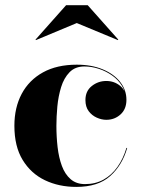

<svg xmlns="http://www.w3.org/2000/svg" viewBox="-20 -724 564 754"><path d="M279.5 10Q211.5 10 156.5 -16.2Q101.5 -42.5 69 -95.8Q36.5 -149 36.5 -230Q36.5 -301.5 65.2 -355.5Q94 -409.5 148.8 -439.8Q203.5 -470 281.5 -470Q340 -470 384 -451.5Q428 -433 452.2 -401.8Q476.5 -370.5 476.5 -332Q476.5 -295.5 453.2 -274.5Q430 -253.5 397.5 -253.5Q379 -253.5 360 -262Q341 -270.5 328.2 -287.5Q315.5 -304.5 315.5 -331Q315.5 -366.5 340.5 -386.2Q365.5 -406 397.5 -406Q428.5 -406 452 -386.8Q475.5 -367.5 475.5 -332H474Q474 -362.5 459.2 -386.5Q444.5 -410.5 420.5 -427.5Q396.5 -444.5 368 -453.8Q339.5 -463 311.5 -463Q275 -463 253 -440.2Q231 -417.5 220 -381.8Q209 -346 205.2 -305.8Q201.5 -265.5 201.5 -230Q201.5 -187 206.2 -146Q211 -105 223 -72.5Q235 -40 257.2 -20.5Q279.5 -1 314 -1Q355 -1 386.8 -18.8Q418.5 -36.5 441.2 -68.5Q464 -100.5 476.5 -143H479.5Q460 -75 412.5 -32.5Q365 10 279.5 10ZM121 -566.5 119.5 -568.5 239.5 -703.5H324.5L444.5 -568.5L443 -566.5L281.5 -633.5Z"/></svg>

Font: Bodoni Moda 72pt
Style: Bold
Weight: 700
Designer: Owen Earl
Foundry: indestructible type
Version: Version 2.004